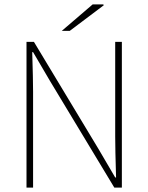

<svg xmlns="http://www.w3.org/2000/svg" viewBox="-20 -850 672 870"><path d="M100.1 0V-660.2H133.8L425.8 -175.8Q492.7 -62.5 502 -45.9H505.9Q502 -173.8 502 -231.9V-660.2H532.2V0H498L206.1 -483.9Q139.2 -597.2 129.9 -613.8H126Q129.9 -489.7 129.9 -434.1V0ZM259.8 -710 399.9 -830.1H448.2L450.2 -826.2L295.9 -710Z"/></svg>

Font: Source Sans 3 ExtraLight
Style: Regular
Weight: 200
Designer: Paul D. Hunt
Foundry: Adobe
Version: Version 3.052;hotconv 1.1.0;makeotfexe 2.6.0